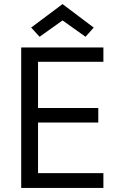

<svg xmlns="http://www.w3.org/2000/svg" viewBox="-20 -920 592 940"><path d="M83.8 0ZM486.2 -72.5H166.2V-320H461.2V-391.2H166.2V-617.5H486.2V-687.5H83.8V0H486.2ZM398.8 -740 286.2 -820 173.8 -740 132.5 -785 286.2 -900 438.8 -785Z"/></svg>

Font: Cambay
Style: Regular
Weight: 400
Designer: Pooja Saxena
Foundry: Pooja Saxena
Version: Version 1.181;PS 001.181;hotconv 1.0.70;makeotf.lib2.5.58329